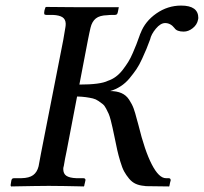

<svg xmlns="http://www.w3.org/2000/svg" viewBox="-20 -671 735 692"><path d="M18.1 -2.9Q18.6 -5.9 19.5 -12Q20.5 -18.1 21 -21Q22.5 -25.4 23.9 -26.9Q27.8 -28.8 30.8 -28.8H57.1Q85 -29.3 99.4 -39.8Q113.8 -50.3 119.1 -71.8Q120.6 -80.1 123.5 -95.5Q126.5 -110.8 127.9 -119.1L208 -526.9Q214.4 -563 215.8 -573.2Q216.8 -578.1 216.8 -585.9Q216.3 -601.6 205.1 -608.9Q193.8 -616.2 170.9 -617.2H164.1H147Q144 -617.2 140.1 -619.1Q139.2 -621.1 139.2 -626Q139.2 -632.8 144 -645L147 -646Q147.9 -646 171.1 -645.8Q194.3 -645.5 224.4 -645.3Q254.4 -645 272 -645H284.2H408.2L404.8 -627.9Q404.8 -626 403.8 -625Q403.8 -622.1 400.9 -619.1Q397 -617.2 394 -617.2H384.8Q373 -617.2 367.2 -616.2Q339.4 -615.7 325.4 -604.5Q311.5 -593.3 306.2 -570.8Q305.2 -566.4 301.8 -551Q298.3 -535.6 296.9 -526.9L266.1 -366.2Q342.3 -366.2 369.1 -379.9Q384.3 -384.8 397.7 -394.8Q411.1 -404.8 422.4 -419.4Q433.6 -434.1 441.9 -447.3Q450.2 -460.4 458.7 -480.2Q467.3 -500 471.7 -511.5Q476.1 -522.9 482.9 -542Q485.4 -549.8 486.8 -551.8Q502.9 -594.2 543.7 -622.6Q584.5 -650.9 632.8 -650.9Q694.8 -650.9 694.8 -606Q693.8 -603 693.8 -600.1Q690.4 -582 674.8 -569.6Q659.2 -557.1 642.1 -557.1Q617.2 -557.1 608.9 -569.8Q594.7 -587.9 575.2 -587.9Q558.6 -587.9 541.7 -567.6Q524.9 -547.4 521 -528.8Q513.2 -507.3 507.8 -494.6Q502.4 -481.9 492.2 -459.2Q481.9 -436.5 471.4 -421.1Q460.9 -405.8 446.8 -388.7Q432.6 -371.6 414.8 -360.1Q397 -348.6 377 -342.8Q400.9 -342.8 417.7 -335.4Q434.6 -328.1 445.3 -311.8Q456.1 -295.4 461.7 -280Q467.3 -264.6 474.1 -237.8Q475.1 -235.4 476.6 -229Q478 -222.7 479 -220.2Q501.5 -127.9 527.1 -78.4Q552.7 -28.8 578.1 -28.8H587.9Q595.2 -28.8 595.2 -21Q594.7 -19.5 594 -16.6Q593.3 -13.7 592.8 -12.2Q592.3 -10.3 591.8 -6.8Q591.3 -3.4 590.8 -2Q590.8 -1.5 590.3 -0.5Q589.8 0.5 589.8 1L512.2 0Q503.9 0 500 -1Q482.4 -2.4 469 -8.5Q455.6 -14.6 445.1 -27.3Q434.6 -40 427.5 -53Q420.4 -65.9 413.6 -88.9Q406.7 -111.8 402.6 -130.1Q398.4 -148.4 392.1 -180.2Q387.7 -200.7 385.5 -211.2Q383.3 -221.7 379.2 -237.5Q375 -253.4 371.6 -261Q368.2 -268.6 362.5 -279.5Q356.9 -290.5 350.3 -295.7Q343.8 -300.8 334.7 -307.1Q325.7 -313.5 314.7 -316.2Q303.7 -318.8 289.6 -320.8Q275.4 -322.8 257.8 -323.2L220.2 -127Q213.9 -98.1 210 -73.2Q208 -67.4 208 -62Q208 -44.9 219.2 -37.4Q230.5 -29.8 254.9 -28.8H279.8Q288.1 -28.8 288.1 -22Q287.6 -18.6 286.1 -12.7Q284.7 -6.8 284.2 -4.9Q284.2 -1 282.2 1L261.7 0.5Q240.7 0 211.7 -0.5Q182.6 -1 162.1 -1H149.9Q132.8 -1 101.3 -0.5Q69.8 0 45.2 0.5Q20.5 1 20 1Z"/></svg>

Font: Common Serif News
Style: Italic
Weight: 450
Italic angle: -12°
Designer: Philipp H. Poll, Khaled Hosny
Foundry: Stefan Peev, Context Ltd.
Version: Version 1.026